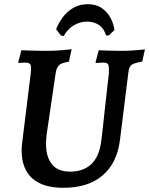

<svg xmlns="http://www.w3.org/2000/svg" viewBox="-20 -882 710 914"><path d="M202 -242Q201 -231 200 -219.5Q199 -208 199 -199Q199 -134 227.5 -99.5Q256 -65 313 -65Q378 -65 415.5 -101.5Q453 -138 462 -211Q465 -231 469 -269Q473 -307 478 -352Q483 -397 487.5 -437.5Q492 -478 495 -504Q498 -530 498 -530Q500 -564 495.5 -574Q491 -584 472 -584Q464 -584 450 -583Q436 -582 436 -582L435 -586L450 -643Q450 -643 470 -642Q490 -641 516 -640.5Q542 -640 560 -640Q584 -640 609.5 -641.5Q635 -643 652.5 -645Q670 -647 670 -647L657 -589Q618 -582 606 -573Q594 -564 591 -536L551 -215Q537 -105 468 -46.5Q399 12 282 12Q183 12 133 -33.5Q83 -79 83 -166Q83 -185 86 -206L126 -530Q130 -563 125.5 -573.5Q121 -584 100 -584Q91 -584 79.5 -583Q68 -582 68 -582L67 -586L82 -643Q82 -643 103.5 -642Q125 -641 155 -640.5Q185 -640 210 -640Q225 -640 244 -641Q263 -642 280.5 -643.5Q298 -645 309.5 -646.5Q321 -648 321 -648L308 -588Q275 -584 262 -572.5Q249 -561 245 -534ZM395 -779Q360 -779 330.5 -761Q301 -743 283 -710L269 -714L247 -743Q259 -773 279 -800Q299 -827 329 -844.5Q359 -862 397 -862Q438 -862 464.5 -843.5Q491 -825 506 -797Q521 -769 525 -739L499 -714L485 -713Q475 -747 451 -763Q427 -779 395 -779Z"/></svg>

Font: Alegreya SemiBold
Style: Italic
Weight: 600
Italic angle: -7°
Designer: Juan Pablo del Peral
Foundry: Huerta Tipografica
Version: Version 2.009